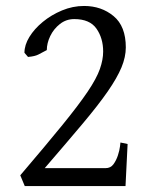

<svg xmlns="http://www.w3.org/2000/svg" viewBox="-20 -624 510 644"><path d="M401 0H63L48 -36Q135 -138 189.5 -205Q244 -272 274 -316.5Q304 -361 315 -392.5Q326 -424 326 -451Q326 -496 303.5 -528Q281 -560 229 -560Q202 -560 181 -543.5Q160 -527 148.5 -503Q137 -479 137 -456Q120 -447 108.5 -441Q97 -435 74 -433L62 -447Q62 -473 78.5 -500Q95 -527 123.5 -550.5Q152 -574 188 -589Q224 -604 262 -604Q320 -604 361 -570Q402 -536 402 -465Q402 -433 387.5 -398Q373 -363 341.5 -317.5Q310 -272 257.5 -209.5Q205 -147 130 -60H334Q351 -60 360.5 -73Q370 -86 375.5 -103Q381 -120 382.5 -133Q384 -146 384 -146L408 -141Z"/></svg>

Font: ChillKai
Style: Regular
Weight: 400
Designer: ChillType
Foundry: 寒蝉字型
Version: Version 2.000